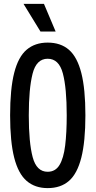

<svg xmlns="http://www.w3.org/2000/svg" viewBox="-20 -957 491 987"><path d="M225 10Q160 10 117 -27Q74 -64 53 -146.5Q32 -229 32 -364Q32 -500 53 -582.5Q74 -665 117 -701.5Q160 -738 225 -738Q292 -738 334.5 -701Q377 -664 398 -582Q419 -500 419 -364Q419 -229 398 -146.5Q377 -64 334.5 -27Q292 10 225 10ZM225 -74Q265 -74 286 -109Q307 -144 315 -209Q323 -274 323 -364Q323 -505 303 -580Q283 -655 225 -655Q167 -655 147.5 -578Q128 -501 128 -364Q128 -224 148 -149Q168 -74 225 -74ZM188 -795 101 -937H206L266 -795Z"/></svg>

Font: Mona Sans Condensed Medium
Style: Regular
Weight: 500
Width: 3
Designer: Deni Anggara
Foundry: GitHub
Version: Version 1.001; ttfautohint (v1.8.4.7-5d5b);gftools[0.9.31]